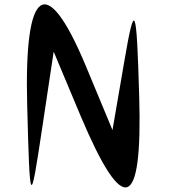

<svg xmlns="http://www.w3.org/2000/svg" viewBox="-20 -858 760 862"><path d="M102 -388C114 71 116 72 168 -274L221 -626L343 -335C534 117 620 88 605 -424C593 -839 585 -856 538 -582L485 -274L364 -565C188 -985 88 -917 102 -388Z"/></svg>

Font: Venom Sans
Style: Regular
Weight: 400
Version: Version 1.001